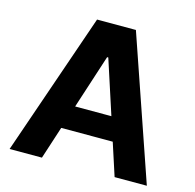

<svg xmlns="http://www.w3.org/2000/svg" viewBox="-106 -837 959 946"><g transform="rotate(15 373.5 -364.0)"><path d="M188.5 0H23.6L274.8 -727.5H472.9L723.6 0H559.2L376.6 -561.3H370.7ZM178.7 -285.9H567.8V-166.2H178.7Z"/></g></svg>

Font: Inter V
Style: 
Weight: 400
Designer: Rasmus Andersson
Foundry: rsms
Version: Version 4.000;git-a3f224843